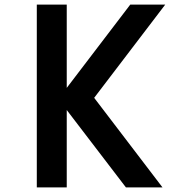

<svg xmlns="http://www.w3.org/2000/svg" viewBox="-20 -820 790 840"><path d="M141 -800H272V0H141ZM531 0 235 -387 550 -800H703L392 -392L691 0Z"/></svg>

Font: Martian Mono SemiExpanded Medium
Style: Regular
Weight: 500
Width: 6
Designer: Roman Shamin
Foundry: Evil Martians
Version: Version 1.000